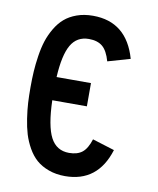

<svg xmlns="http://www.w3.org/2000/svg" viewBox="-81 -759 686 835"><g transform="rotate(10 262.5 -342.0)"><path d="M262.7 12.2Q222.7 12.2 190.2 0.2Q157.7 -11.7 135.7 -31Q113.8 -50.3 97.4 -79.3Q81.1 -108.4 72 -138.2Q63 -168 57.4 -205.3Q51.8 -242.7 50 -273.9Q48.3 -305.2 48.3 -341.8Q48.3 -379.9 50.3 -412.1Q52.2 -444.3 57.9 -481.7Q63.5 -519 73 -548.6Q82.5 -578.1 99.1 -606.4Q115.7 -634.8 137.7 -653.8Q159.7 -672.9 191.4 -684.3Q223.1 -695.8 262.7 -695.8Q411.6 -695.8 456.1 -539.6L357.4 -511.2Q344.7 -556.6 322.5 -575Q300.3 -593.3 262.7 -593.3Q209.5 -593.3 183.6 -548.3Q157.7 -503.4 152.3 -405.8H304.2V-303.2H151.4Q154.8 -189.9 180.9 -140.1Q207 -90.3 262.7 -90.3Q299.3 -90.3 320.8 -107.4Q342.3 -124.5 355.5 -166.5L453.1 -136.2Q407.2 12.2 262.7 12.2Z"/></g></svg>

Font: Anka/Coder Condensed
Style: Bold
Weight: 700
Width: 4
Monospace: yes
Version: Version 001.100